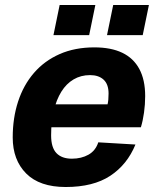

<svg xmlns="http://www.w3.org/2000/svg" viewBox="-20 -738 631 770"><path d="M243.4 12Q139 12 85 -42.2Q31 -96.4 31 -186.8Q31 -264.8 52.6 -330.9Q74.2 -397 116.2 -445.6Q158.2 -494.2 219.2 -521.1Q280.2 -548 358.6 -548Q425.2 -548 470.3 -526.4Q515.4 -504.8 538.8 -461.3Q562.2 -417.8 562.2 -352.8Q562.2 -319.4 557.6 -286.5Q553 -253.6 545 -227.6H163.6L183.2 -319.6H411.4Q413.4 -328 414.4 -338.4Q415.4 -348.8 415.4 -362.8Q415.4 -400.2 395.5 -418.5Q375.6 -436.8 341.2 -436.8Q304.4 -436.8 275.2 -419.6Q246 -402.4 226.1 -370.4Q206.2 -338.4 195.6 -293.9Q185 -249.4 185 -195.2Q185 -146.2 206.4 -123.9Q227.8 -101.6 268.2 -101.6Q306.4 -101.6 334.8 -117.6Q363.2 -133.6 374.2 -167.2L523.2 -158.4Q490.2 -77.8 422.1 -32.9Q354 12 243.4 12ZM194.4 -597.2 219.2 -718H362.4L337.6 -597.2ZM409.2 -597.2 434 -718H577.2L552.4 -597.2Z"/></svg>

Font: Geist
Style: Italic
Weight: 400
Italic angle: -12°
Designer: Basement.studio, Andrés Briganti, Mateo Zaragoza
Foundry: Basement.studio, Vercel, Andrés Briganti, Guido Ferreyra, Mateo Zaragoza
Version: Version 1.500